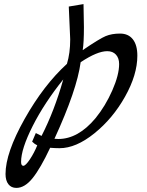

<svg xmlns="http://www.w3.org/2000/svg" viewBox="-20 -737 718 938"><path d="M388 -717 390 -605Q390 -528 384 -492Q466 -548 496 -560.5Q526 -573 566.5 -573Q607 -573 629 -545Q651 -517 651 -465Q651 -372 591 -265Q531 -158 441 -85.5Q351 -13 271 -13Q251 -13 225 -15Q178 85 139.5 133Q101 181 60 181Q35 181 21 163Q7 145 7 113Q7 10 100 -155.5Q193 -321 307 -425Q323 -477 323 -545L316 -705ZM155 -87 183 -73Q246 -196 289 -349Q196 -233 139.5 -121Q83 -9 83 54Q83 73 94 73Q105 73 126 41.5Q147 10 162 -27Q149 -33 137 -45ZM246 -59 265 -58Q362 -58 447 -160Q495 -219 528.5 -295Q562 -371 562 -424Q562 -453 546.5 -470Q531 -487 504 -487Q455 -487 374 -433Q356 -298 246 -59Z"/></svg>

Font: Marck Script
Style: Regular
Weight: 400
Designer: Denis Masharov, Marck Fogel
Foundry: Denis Masharov
Version: Version 1.002